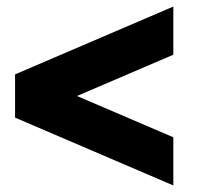

<svg xmlns="http://www.w3.org/2000/svg" viewBox="-20 -656 603 586"><path d="M26 -297V-429L509 -636V-489L215 -363L509 -237V-90Z"/></svg>

Font: Encode Sans Narrow
Style: Black
Weight: 900
Designer: Pablo Impallari, Andres Torresi
Foundry: Pablo Impallari, Andres Torresi
Version: Version 1.000; ttfautohint (v1.00) -l 8 -r 50 -G 200 -x 14 -